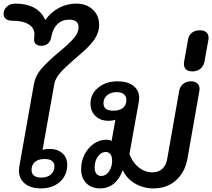

<svg xmlns="http://www.w3.org/2000/svg" viewBox="-24 -1035 1177 1065"><path d="M81 -89Q81 -95 83 -111L164 -568Q173 -617 208.5 -657Q244 -697 311 -753Q360 -793 386 -823.5Q412 -854 412 -885Q412 -905 398.5 -915.5Q385 -926 360 -926Q320 -926 294 -900.5Q268 -875 260 -828Q256 -806 242 -793.5Q228 -781 205 -781Q186 -781 175.5 -790Q165 -799 165 -816L167 -844Q167 -880 135 -900Q103 -920 44 -920Q22 -920 9 -930Q-4 -940 -4 -958Q-4 -982 14.5 -998.5Q33 -1015 61 -1015Q123 -1015 165.5 -992Q208 -969 227 -924Q259 -968 303.5 -991.5Q348 -1015 399 -1015Q455 -1015 490.5 -982Q526 -949 526 -897Q526 -855 499.5 -816Q473 -777 407 -722Q332 -658 307 -627.5Q282 -597 277 -568L212 -203Q226 -209 251 -209Q295 -209 322 -185Q349 -161 349 -121Q349 -63 308.5 -26.5Q268 10 203 10Q146 10 113.5 -17Q81 -44 81 -89ZM278 -114Q278 -132 264 -142.5Q250 -153 223 -153Q189 -153 170 -137Q151 -121 151 -92Q151 -72 164.5 -61Q178 -50 205 -50Q239 -50 258.5 -67.5Q278 -85 278 -114Z M426 -98Q426 -141 445 -178Q464 -215 496 -237.5Q528 -260 564 -260Q584 -260 595 -253L616 -371Q601 -365 577 -365Q533 -365 505.5 -391.5Q478 -418 478 -460Q478 -514 521 -549Q564 -584 629 -584Q684 -584 716 -559Q748 -534 748 -491Q748 -484 746 -470L694 -181Q711 -134 745.5 -106.5Q780 -79 821 -79Q854 -79 875.5 -98Q897 -117 903 -151L970 -531Q974 -555 992 -569.5Q1010 -584 1036 -584Q1058 -584 1070.5 -572.5Q1083 -561 1083 -542Q1083 -535 1082 -531L1016 -156Q1002 -79 952 -34.5Q902 10 828 10Q771 10 725 -17Q679 -44 657 -91Q639 -42 607 -16Q575 10 532 10Q483 10 454.5 -19Q426 -48 426 -98ZM677 -480Q677 -501 663 -512.5Q649 -524 624 -524Q591 -524 570.5 -507Q550 -490 550 -462Q550 -421 605 -421Q639 -421 658 -436.5Q677 -452 677 -480ZM598 -144Q598 -167 588.5 -179.5Q579 -192 562 -192Q537 -192 519 -167Q501 -142 501 -107Q501 -84 510.5 -71.5Q520 -59 538 -59Q563 -59 580.5 -84Q598 -109 598 -144Z M996 -681Q996 -688 997 -692L1019 -815Q1023 -840 1040.5 -853.5Q1058 -867 1084 -867Q1108 -867 1120.5 -855.5Q1133 -844 1133 -825Q1133 -819 1132 -815L1110 -692Q1105 -668 1087.5 -653.5Q1070 -639 1044 -639Q1020 -639 1008 -650Q996 -661 996 -681Z"/></svg>

Font: Kodchasan SemiBold
Style: Italic
Weight: 600
Italic angle: -10°
Version: Version 1.000; ttfautohint (v1.6)